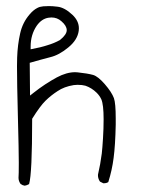

<svg xmlns="http://www.w3.org/2000/svg" viewBox="-20 -480 540 618"><path d="M83.5 -95.7V-97.7Q109.4 -139.2 126.7 -156Q144 -172.9 165 -186.5Q186.5 -201.2 217.3 -206.1Q224.6 -207 229.5 -207Q244.6 -207 254.9 -204.1Q274.9 -197.3 291 -181.6Q300.8 -171.9 306.2 -160.2Q313.5 -143.1 313.5 -96.2Q313.5 -65.4 311.5 -34.4Q309.6 -3.4 307.6 14.2Q303.2 48.8 295.4 82Q295.4 83 295.4 86.2Q295.4 89.4 296.9 94.5Q298.3 99.6 301.8 104.5L312.5 109.9Q313 109.9 314 109.9Q322.8 109.9 328.6 106Q340.8 67.4 345.7 28.3Q351.1 -12.2 352.5 -78.6Q352.5 -89.4 352.5 -99.1Q352.5 -147.5 346.7 -164.1Q339.4 -183.6 317.4 -209Q295.9 -233.9 279.8 -238.8Q262.2 -243.7 230 -247.1Q226.1 -247.6 221.7 -247.6Q194.3 -247.6 163.1 -231Q125 -210.4 88.4 -181.6L76.7 -172.4L75.7 -277.8Q111.3 -288.1 141.6 -295.9Q170.4 -302.7 200.2 -327.6Q229.5 -351.6 233.4 -380.9Q233.9 -384.8 233.9 -388.7Q233.9 -412.6 213.4 -432.1Q188 -456.1 164.6 -458.5Q149.4 -460.4 137.7 -460.4Q126 -460.4 119.4 -459.7Q112.8 -459 108.4 -457.8Q104 -456.5 99.6 -454.1Q87.4 -447.8 75.7 -434.1Q52.7 -407.7 44.9 -372.6Q36.6 -335.9 35.2 -294.9Q34.7 -285.2 34.7 -267.1Q34.7 -213.4 37.6 -104.2Q40.5 4.9 40.5 43.9Q40.5 83 39.6 92.3Q39.6 103 46.4 112.3Q52.2 116.7 59.6 117.7Q66.9 116.7 73.7 112.3Q83.5 78.6 83.5 -95.7ZM78.6 -330.1Q78.6 -368.2 98.1 -397Q113.8 -419.4 135.7 -422.9Q140.6 -423.8 145.5 -423.8Q164.1 -423.8 177.7 -411.6Q194.8 -397 194.8 -382.8Q194.8 -368.7 172.9 -351.1Q154.3 -340.8 132.8 -334.5Q112.3 -327.6 78.6 -321.3Z"/></svg>

Font: Bakudai
Style: ExtraLight
Weight: 200
Version: Version 1.48